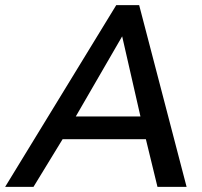

<svg xmlns="http://www.w3.org/2000/svg" viewBox="-73 -725 785 745"><path d="M493 -185 538 0H651L467 -705H378L-53 0H57L170 -185ZM401 -584 472 -273H221Z"/></svg>

Font: Geom
Style: Italic
Weight: 400
Italic angle: -10°
Version: Version 1.102